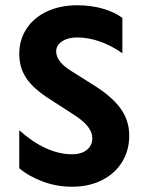

<svg xmlns="http://www.w3.org/2000/svg" viewBox="-20 -698 563 728"><path d="M193 -503Q193 -463 253 -427L337 -374Q403 -333 436.5 -287.5Q470 -242 470 -184Q470 -127 442.5 -83Q415 -39 366 -14.5Q317 10 253 10Q195 10 142.5 -9.5Q90 -29 53 -60V-204Q102 -160 153 -136.5Q204 -113 253 -113Q288 -113 309 -129.5Q330 -146 330 -174Q330 -197 312.5 -219Q295 -241 257 -265L172 -320Q108 -360 80.5 -400.5Q53 -441 53 -493Q53 -547 80.5 -589Q108 -631 158 -654.5Q208 -678 273 -678Q327 -678 372 -664.5Q417 -651 444 -630V-496Q405 -524 360.5 -540Q316 -556 273 -556Q237 -556 215 -541Q193 -526 193 -503Z"/></svg>

Font: Madhuban SemiBold
Style: Regular
Weight: 600
Designer: jaikishan Patel
Foundry: MagicType
Version: Version 1.000